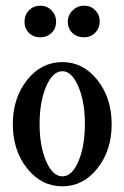

<svg xmlns="http://www.w3.org/2000/svg" viewBox="-20 -643 437 674"><path d="M66 -566Q66 -591 82 -607Q98 -623 121 -623Q145 -623 161 -606.5Q177 -590 177 -568Q177 -543 161 -527.5Q145 -512 121 -512Q97 -512 81.5 -527.5Q66 -543 66 -566ZM275 -512Q250 -512 234 -527.5Q218 -543 218 -566Q218 -590 235 -606.5Q252 -623 275 -623Q299 -623 314.5 -607Q330 -591 330 -568Q330 -544 314 -528Q298 -512 275 -512ZM199 11Q125 11 75 -52Q25 -115 25 -207Q25 -299 75 -362Q125 -425 199 -425Q272 -425 322 -362Q372 -299 372 -207Q372 -115 322 -52Q272 11 199 11ZM199 -393Q165 -393 142 -339.5Q119 -286 119 -208Q119 -130 142 -77Q165 -24 199 -24Q233 -24 255.5 -77Q278 -130 278 -208Q278 -286 255 -339.5Q232 -393 199 -393Z"/></svg>

Font: Junicode Cond Medium
Style: Regular
Weight: 500
Width: 3
Designer: Peter S. Baker
Version: Version 2.201